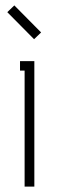

<svg xmlns="http://www.w3.org/2000/svg" viewBox="-20 -690 218 710"><path d="M106 -545 132 -570 33 -670 7 -645ZM71 -429V0H107V-464H54V-429Z"/></svg>

Font: Rawengulk
Style: Regular
Weight: 400
Version: Version 0.9